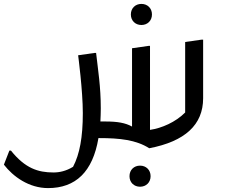

<svg xmlns="http://www.w3.org/2000/svg" viewBox="-56 -707 1156 983"><path d="M668 -579C699 -579 722 -601 722 -633C722 -665 699 -687 668 -687C637 -687 614 -665 614 -633C614 -601 637 -579 668 -579ZM976 -504 892 -492V-131C842 -81 772 -51 712 -42V-472H704L620 -460V-59C586 -78 545 -85 484 -85H458C459 -106 460 -129 460 -152C460 -264 446 -347 436 -436H428L344 -424C344 -424 368 -244 368 -128C368 -4 352 82 318 147C282 169 248 176 218 176C139 176 73 155 0 64H-8L-36 136C11 197 92 256 190 256C331 256 419 173 448 0H452C556 0 641 9 708 52C891 17 984 -68 984 -204V-504ZM661 141C630 141 607 163 607 195C607 227 630 249 661 249C692 249 715 227 715 195C715 163 692 141 661 141Z"/></svg>

Font: Kufam Arabic Latin Roman Normal
Style: Regular
Weight: 400
Designer: Wael Morcos & Artur Schmal
Version: Version 1.200;PS 001.200;hotconv 1.0.88;makeotf.lib2.5.64775